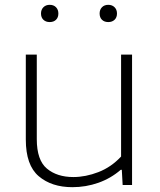

<svg xmlns="http://www.w3.org/2000/svg" viewBox="-20 -767 664 796"><path d="M280 9Q194 9 140.5 -36.5Q87 -82 87 -188.5V-540.5H132.5V-190Q132.5 -103 174.5 -68Q216.5 -33 284 -33Q335 -33 388 -53.5Q441 -74 482 -118V-540.5H527.5V0H488.5L485 -63H480.5Q439.5 -27.5 387.8 -9.2Q336 9 280 9ZM429 -675.5Q412.5 -675.5 402.8 -685Q393 -694.5 393 -711Q393 -727 402.8 -737Q412.5 -747 429 -747Q445 -747 455 -737Q465 -727 465 -711Q465 -694.5 455 -685Q445 -675.5 429 -675.5ZM186 -675.5Q170 -675.5 160 -685Q150 -694.5 150 -711Q150 -727 160 -737Q170 -747 186 -747Q202.5 -747 212.2 -737Q222 -727 222 -711Q222 -694.5 212.2 -685Q202.5 -675.5 186 -675.5Z"/></svg>

Font: Encode Sans Expanded ExtraLight
Style: Regular
Weight: 200
Width: 7
Designer: Multiple Designers
Foundry: Impallari Type
Version: Version 3.000; ttfautohint (v1.8.3) -l 8 -r 50 -G 200 -x 14 